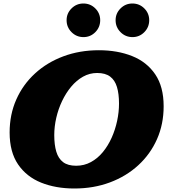

<svg xmlns="http://www.w3.org/2000/svg" viewBox="-20 -1057 990 1097"><path d="M737 -845Q776.5 -845 804.5 -873.2Q832.5 -901.5 832.5 -941.5Q832.5 -981 804.5 -1009Q776.5 -1037 736.5 -1037Q697 -1037 668.8 -1009Q640.5 -981 640.5 -941.5Q640.5 -901.5 668.8 -873.2Q697 -845 737 -845ZM457 -845Q496.5 -845 524.5 -873.2Q552.5 -901.5 552.5 -941.5Q552.5 -981 524.5 -1009Q496.5 -1037 456.5 -1037Q417 -1037 388.8 -1009Q360.5 -981 360.5 -941.5Q360.5 -901.5 388.8 -873.2Q417 -845 457 -845ZM545 -770 535 -640Q582 -640 609.2 -619.5Q636.5 -599 648.2 -560Q660 -521 660 -465Q660 -416.5 649.2 -366.2Q638.5 -316 618 -270.2Q597.5 -224.5 567.8 -188.2Q538 -152 499.5 -131Q461 -110 415 -110L405 20Q515 20 608 -14.8Q701 -49.5 770 -112.8Q839 -176 877 -261.8Q915 -347.5 915 -450Q915 -561.5 867 -632.2Q819 -703 735.2 -736.5Q651.5 -770 545 -770ZM405 20 415 -110Q368 -110 340.8 -130.5Q313.5 -151 301.8 -190Q290 -229 290 -285Q290 -333.5 301.5 -383.8Q313 -434 334.8 -479.8Q356.5 -525.5 386.8 -561.8Q417 -598 454.5 -619Q492 -640 535 -640L545 -770Q435 -770 342 -735.2Q249 -700.5 180 -637.2Q111 -574 73 -488.2Q35 -402.5 35 -300Q35 -188.5 83.2 -117.8Q131.5 -47 215 -13.5Q298.5 20 405 20Z"/></svg>

Font: Besley Black
Style: Italic
Weight: 900
Italic angle: -13°
Designer: Owen Earl
Foundry: indestructible type*
Version: Version 2.001